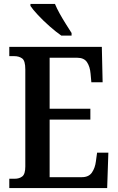

<svg xmlns="http://www.w3.org/2000/svg" viewBox="-20 -951 597 971"><path d="M27 0V-47H54Q78 -47 93 -59Q108 -71 108 -109V-600Q108 -644 92 -655.5Q76 -667 53 -667H27V-714H495L499 -535H442L438 -579Q435 -614 420 -636.5Q405 -659 370 -659H231V-401H437V-346H231V-55H394Q429 -55 445 -78.5Q461 -102 465 -135L471 -179H528L522 0ZM290 -771Q264 -789 231.5 -817.5Q199 -846 172 -875Q145 -904 134 -921V-931H258Q267 -909 282 -882Q297 -855 313.5 -829Q330 -803 342 -784V-771Z"/></svg>

Font: Noto Serif Thai Condensed SemiBold
Style: Regular
Weight: 600
Width: 3
Designer: Monotype Design Team
Foundry: Monotype Imaging Inc.
Version: Version 2.002; ttfautohint (v1.8.4.7-5d5b)